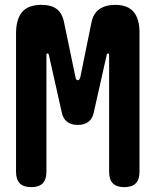

<svg xmlns="http://www.w3.org/2000/svg" viewBox="-20 -760 640 790"><path d="M554 -53Q554 -21 538.5 -5.5Q523 10 491 10Q460 10 444.5 -5.5Q429 -21 429 -53V-534Q429 -540 424.5 -540Q420 -540 419 -534L366 -298Q361 -272 344 -259Q327 -246 300 -246Q273 -246 256 -259Q239 -272 234 -298L181 -534Q180 -540 175.5 -540Q171 -540 171 -534V-53Q171 -21 155.5 -5.5Q140 10 109 10Q77 10 61.5 -5.5Q46 -21 46 -53V-622Q46 -681 71 -710.5Q96 -740 150 -740Q192 -740 214.5 -722Q237 -704 244 -666L290 -445Q292 -430 300 -430Q308 -430 311 -445L356 -666Q363 -704 388.5 -722Q414 -740 454 -740Q505 -740 529.5 -711.5Q554 -683 554 -626Z"/></svg>

Font: Maple Mono
Style: Bold
Weight: 700
Monospace: yes
Designer: subframe7536
Version: Version 7.200